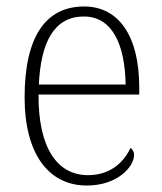

<svg xmlns="http://www.w3.org/2000/svg" viewBox="-20 -563 499 593"><path d="M248 10C344 10 394 -49 394 -84C394 -96 389 -102 383 -106C362 -61 320 -22 252 -22C158 -22 98 -104 99 -271H410V-294C410 -451 347 -543 240 -543C122 -543 56 -451 56 -262C56 -88 130 10 248 10ZM368 -302H100C106 -431 146 -512 239 -512C326 -512 366 -427 368 -302Z"/></svg>

Font: Noto Serif Sinhala SemiCondensed ExtraLight
Style: Regular
Weight: 200
Width: 4
Designer: Jelle Bosma - Monotype Design Team
Foundry: Monotype Imaging Inc.
Version: Version 2.007